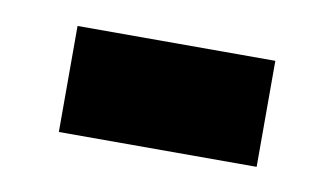

<svg xmlns="http://www.w3.org/2000/svg" viewBox="-32 -417 416 239"><g transform="rotate(10 176.0 -297.0)"><path d="M51 -364H301V-230H51Z"/></g></svg>

Font: Noto Sans Gurmukhi SemiCondensed ExtraBold
Style: Regular
Weight: 800
Width: 4
Designer: Jelle Bosma - Monotype Design Team
Foundry: Monotype Imaging Inc.
Version: Version 2.004; ttfautohint (v1.8.4.7-5d5b)